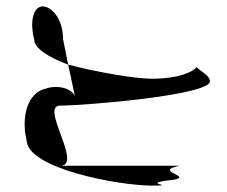

<svg xmlns="http://www.w3.org/2000/svg" viewBox="-20 -762 708 600"><path d="M63 -325C63 -235 352 -182 455 -182C545 -182 404 -188 522 -200C585 -212 455 -227 542 -244H168C241 -244 103 -432 168 -432C241 -432 636 -464 636 -508C636 -526 606 -540 594 -552C582 -537 538 -516 455 -516C408 -516 292 -534 193 -560L214 -462C202 -488 157 -497 123 -485C65 -473 46 -394 63 -325ZM87 -638C70 -703 88 -753 125 -740C156 -728 177 -687 177 -640L193 -560C132 -583 87 -611 87 -638Z"/></svg>

Font: bitstorm
Style: suext
Weight: 400
Version: Version 0.2